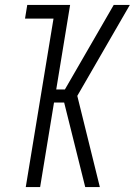

<svg xmlns="http://www.w3.org/2000/svg" viewBox="-20 -755 544 775"><path d="M84 0 196 -680H81L90 -735H263L207 -394H242L439 -735H504L292 -368L383 0H324L239 -341H198L142 0Z"/></svg>

Font: Iosevka Light
Style: Italic
Weight: 300
Italic angle: -9°
Monospace: yes
Designer: Belleve Invis
Foundry: Belleve Invis
Version: Version 32.5.0; ttfautohint (v1.8.4)